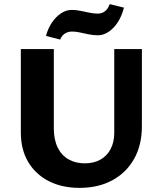

<svg xmlns="http://www.w3.org/2000/svg" viewBox="-20 -896 785 931"><path d="M366 15Q280 15 216 -18Q152 -51 116.5 -111Q81 -171 81 -254V-658H241V-274Q241 -219 259.5 -181Q278 -143 312 -123.5Q346 -104 391 -104Q435 -104 467 -122Q499 -140 516.5 -173.5Q534 -207 534 -251V-658H668V-284Q668 -193 630.5 -126Q593 -59 525 -22Q457 15 366 15ZM272 -704 203 -722Q213 -759 232 -787Q251 -815 276 -831.5Q301 -848 328 -848Q348 -848 370 -843.5Q392 -839 413.5 -834.5Q435 -830 454 -830Q474 -830 489 -841.5Q504 -853 512 -876L581 -859Q565 -797 529.5 -761Q494 -725 455 -725Q432 -725 410 -729.5Q388 -734 368 -738.5Q348 -743 329 -743Q309 -743 293.5 -732.5Q278 -722 272 -704Z"/></svg>

Font: Ysabeau Office ExtraBold
Style: Regular
Weight: 800
Designer: Christian Thalmann (Catharsis Fonts)
Version: Version 2.001;gftools[0.9.30]; featfreeze: tnum,lnum,ss02